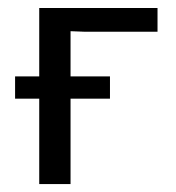

<svg xmlns="http://www.w3.org/2000/svg" viewBox="-20 -465 444 485"><path d="M18.1 -215.8V-272H79.1V-444.8H377.9V-384.8H194.8L158.2 -386.2V-272H257.8V-215.8H158.2V0H79.1V-215.8Z"/></svg>

Font: CMU Sans Serif
Style: Medium
Weight: 500
Version: Version 0.7.0